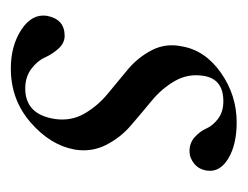

<svg xmlns="http://www.w3.org/2000/svg" viewBox="-70 -366 447 346"><g transform="rotate(90 153.0 -192.5)"><path d="M103 11Q62 11 33 -8Q4 -27 8 -54Q14 -86 44 -86Q57 -86 67 -75Q77 -64 83 -50.5Q89 -37 103.5 -26Q118 -15 139 -15Q186 -15 194 -69Q198 -98 184 -122Q170 -146 148 -164Q126 -182 104.5 -200Q83 -218 70 -243Q57 -268 63 -297Q70 -339 110.5 -367.5Q151 -396 200 -396Q240 -396 265 -381Q290 -366 287 -343Q285 -328 274.5 -319.5Q264 -311 252 -311Q237 -311 226.5 -320.5Q216 -330 211 -341.5Q206 -353 193.5 -362.5Q181 -372 162 -372Q121 -372 116 -335Q112 -308 125.5 -284.5Q139 -261 161.5 -242.5Q184 -224 206 -205Q228 -186 241 -160Q254 -134 249 -104Q241 -60 200 -24.5Q159 11 103 11Z"/></g></svg>

Font: Cormorant Infant Book
Style: Italic
Weight: 500
Italic angle: -10°
Designer: Christian Thalmann (Catharsis Fonts)
Version: Version 1.000;PS 002.000;hotconv 1.0.88;makeotf.lib2.5.64775